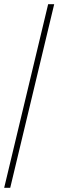

<svg xmlns="http://www.w3.org/2000/svg" viewBox="-20 -780 280 921"><path d="M0 121H29L240 -760H211Z"/></svg>

Font: Noto Serif Hebrew Condensed Thin
Style: Regular
Weight: 100
Width: 3
Designer: Monotype Design Team
Foundry: Monotype Imaging Inc.
Version: Version 2.004